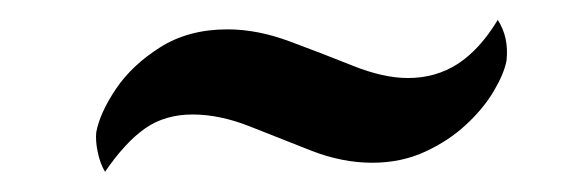

<svg xmlns="http://www.w3.org/2000/svg" viewBox="-20 -384 572 189"><path d="M83.4 -214.9Q78.6 -222.7 76.2 -234.3Q73.8 -245.8 74.8 -254.1Q78.3 -272.7 94 -296.3Q109.8 -319.8 137.6 -337.4Q165.5 -355.1 203.9 -355.1Q233.4 -355.1 265 -343.3Q296.6 -331.6 327 -319.4Q357.4 -307.2 381.5 -307.2Q409.1 -307.2 430.7 -321.2Q452.3 -335.2 470 -364.4Q481.1 -347.3 478.6 -324.3Q476.2 -311.5 466.1 -294.4Q456 -277.2 438.8 -261.3Q421.6 -245.3 398.3 -234.6Q374.9 -223.8 346.3 -223.8Q316.8 -223.8 286.1 -235.8Q255.5 -247.8 225.8 -259.6Q196.2 -271.3 169.6 -271.3Q142.5 -271.3 123 -257.7Q103.5 -244.2 83.4 -214.9Z"/></svg>

Font: Petrona
Style: Italic
Weight: 400
Italic angle: -9°
Designer: Ringo R. Seeber
Foundry: Ringo R. Seeber
Version: Version 2.001; ttfautohint (v1.8.3)